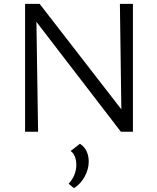

<svg xmlns="http://www.w3.org/2000/svg" viewBox="-20 -678 809 988"><path d="M109 0V-658H166L176 0ZM633 0H602L134 -609L135 -658H184L631 -81ZM664 -658V0H606L597 -658ZM360.6 290.4 333 267.5Q352.2 247.5 362.5 222.1Q372.7 196.7 372.7 170.9Q372.7 146.5 365.4 127.8Q358 109.1 343.4 99.1L391.4 61.7Q415.9 77.9 426.3 101.9Q436.6 125.8 436.6 153.5Q436.6 191.7 416.5 229.5Q396.5 267.4 360.6 290.4Z"/></svg>

Font: Ysabeau
Style: Bold
Weight: 700
Designer: Christian Thalmann (Catharsis Fonts)
Version: Version 2.000;gftools[0.9.27.dev2+g8671c4b]